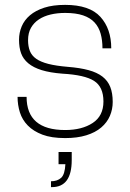

<svg xmlns="http://www.w3.org/2000/svg" viewBox="-20 -558 534 787"><path d="M247 8Q191 8 154 -6Q117 -20 94 -43.5Q71 -67 61.5 -97.5Q52 -128 52 -161H89Q89 -25 247 -25Q316 -25 360 -54Q404 -83 404 -142Q404 -202 365.5 -226.5Q327 -251 236 -256Q185 -260 151 -270.5Q117 -281 96 -298.5Q75 -316 66.5 -339.5Q58 -363 58 -395Q58 -424 69 -450Q80 -476 103 -495.5Q126 -515 161.5 -526.5Q197 -538 247 -538Q347 -538 391.5 -489Q436 -440 436 -360H400Q400 -393 392.5 -420Q385 -447 367.5 -466Q350 -485 320.5 -495Q291 -505 247 -505Q215 -505 187.5 -498.5Q160 -492 139.5 -478.5Q119 -465 107 -444Q95 -423 95 -393Q95 -368 102.5 -349Q110 -330 128.5 -317Q147 -304 178.5 -296Q210 -288 258 -284Q308 -280 343 -270.5Q378 -261 400 -244Q422 -227 432 -201.5Q442 -176 442 -140Q442 -110 430.5 -83Q419 -56 395 -35.5Q371 -15 334 -3.5Q297 8 247 8ZM193 209H189V185Q215 185 230.5 171Q246 157 248 115H220V65H274V98Q274 209 193 209Z"/></svg>

Font: Tanohe Sans ExtraLight
Style: Regular
Weight: 250
Designer: Village Type and Design LLC & Cristiano Sobral
Foundry: Cooper Hewitt Smithsonian Design Museum
Version: Version 1.00;September 29, 2021;FontCreator 13.0.0.2655 64-b